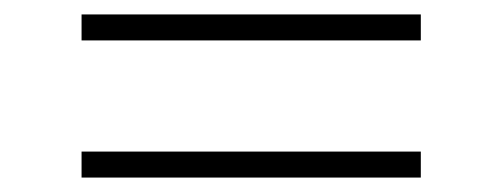

<svg xmlns="http://www.w3.org/2000/svg" viewBox="-20 -475 696 266"><path d="M93 -419V-455H563V-419ZM93 -229V-265H563V-229Z"/></svg>

Font: Overpass Thin
Style: Regular
Weight: 250
Designer: Delve Withrington, Dave Bailey, Thomas Jockin
Foundry: Delve Fonts LLC
Version: Version 4.000